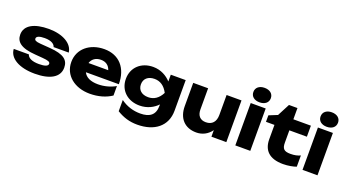

<svg xmlns="http://www.w3.org/2000/svg" viewBox="-68 -1557 4444 2470"><g transform="rotate(20 2154.5 -322.0)"><path d="M718 -186C718 -288 655 -348 457 -362L324 -372C259 -377 241 -390 241 -413C241 -442 279 -459 353 -459C446 -459 489 -426 499 -389H706C693 -508 555 -588 363 -588C170 -588 40 -524 40 -395C40 -297 108 -232 312 -218L413 -210C490 -204 519 -193 519 -167C519 -135 476 -119 395 -119C301 -119 245 -146 232 -192H25C31 -67 171 16 386 16C593 16 718 -54 718 -186Z M1139 16C1255 16 1357 -14 1436 -67V-197C1368 -157 1281 -134 1197 -134C1095 -134 1028 -167 1000 -227H1451C1451 -447 1328 -588 1124 -588C925 -588 778 -467 778 -288C778 -105 931 16 1139 16ZM1129 -444C1196 -444 1242 -410 1261 -350H991C1008 -407 1058 -444 1129 -444Z M1792 -60C1899 -60 1982 -106 2037 -164V-144C2037 -20 1966 33 1836 33C1743 33 1651 7 1568 -54V100C1657 154 1743 181 1849 181C2085 181 2241 59 2241 -152V-571H2037V-478C1982 -538 1899 -588 1792 -588C1631 -588 1512 -483 1512 -324C1512 -165 1631 -60 1792 -60ZM1861 -199C1771 -199 1718 -248 1718 -324C1718 -401 1773 -449 1861 -449C1938 -449 2000 -409 2044 -324C2001 -240 1939 -199 1861 -199Z M3005 0V-571H2801V-297C2801 -204 2753 -150 2668 -150C2591 -150 2548 -197 2548 -281V-571H2344V-252C2344 -88 2437 16 2597 16C2678 16 2751 -20 2801 -90V0Z M3128 0H3333V-580H3128ZM3230 -627C3302 -627 3350 -665 3350 -726C3350 -787 3302 -825 3230 -825C3159 -825 3111 -787 3111 -726C3111 -665 3159 -627 3230 -627Z M3511 -420V-224C3511 -76 3595 16 3785 16C3855 16 3924 2 3965 -13V-167C3929 -150 3887 -140 3831 -140C3742 -140 3715 -169 3715 -252V-420H3955V-571H3715V-725H3599L3511 -556L3395 -509V-420Z M4048 0H4253V-580H4048ZM4150 -627C4222 -627 4270 -665 4270 -726C4270 -787 4222 -825 4150 -825C4079 -825 4031 -787 4031 -726C4031 -665 4079 -627 4150 -627Z"/></g></svg>

Font: Bounded
Style: Bold
Weight: 700
Designer: Vlad Churkin
Version: Version 3.0